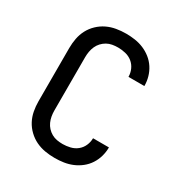

<svg xmlns="http://www.w3.org/2000/svg" viewBox="-175 -870 950 1005"><g transform="rotate(30 300.0 -367.5)"><path d="M298 8Q268 8 239 3Q210 -2 184 -14.5Q158 -27 136.5 -47.5Q115 -68 101.5 -93.5Q88 -119 82.5 -148Q77 -177 77 -206V-529Q77 -558 82.5 -587Q88 -616 101.5 -641.5Q115 -667 136.5 -687.5Q158 -708 184 -720.5Q210 -733 239 -738Q268 -743 298 -743Q325 -743 352 -739Q379 -735 404 -724.5Q429 -714 450.5 -697Q472 -680 487 -657Q502 -634 509.5 -607.5Q517 -581 517 -554Q517 -553 517 -553Q517 -553 517 -553H421Q421 -553 421 -553Q421 -553 421 -553Q421 -576 411.5 -597.5Q402 -619 384 -633.5Q366 -648 343 -653.5Q320 -659 298 -659Q280 -659 263 -656Q246 -653 231 -644.5Q216 -636 204.5 -623.5Q193 -611 186 -595.5Q179 -580 176 -563Q173 -546 173 -529V-206Q173 -189 176 -172Q179 -155 186 -139.5Q193 -124 204.5 -111.5Q216 -99 231 -90.5Q246 -82 263 -79Q280 -76 298 -76Q320 -76 343 -81.5Q366 -87 384 -101.5Q402 -116 411.5 -137.5Q421 -159 421 -182Q421 -182 421 -182Q421 -182 421 -182H517Q517 -182 517 -182Q517 -182 517 -181Q517 -154 509.5 -127.5Q502 -101 487 -78Q472 -55 450.5 -38Q429 -21 404 -10.5Q379 0 352 4Q325 8 298 8Z"/></g></svg>

Font: Iosevka SS04 Medium Extended
Style: Regular
Weight: 500
Width: 7
Monospace: yes
Designer: Belleve Invis
Foundry: Belleve Invis
Version: Version 19.0.0; ttfautohint (v1.8.4)